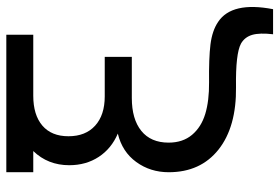

<svg xmlns="http://www.w3.org/2000/svg" viewBox="-157 -603 876 602"><g transform="rotate(-90 281.0 -302.0)"><path d="M309.1 0Q184.1 1.5 113 -54.9Q42 -111.3 42 -210.9Q42 -268.6 74 -312.7Q106 -356.9 163.1 -370.6Q116.2 -390.6 90.1 -430.4Q64 -470.2 64 -522.9Q64 -589.8 108.4 -635.7H42V-720.2H473.1V-635.7H281.7Q221.7 -635.7 188.2 -607.2Q154.8 -578.6 154.8 -525.4Q154.8 -471.7 188 -441.7Q221.2 -411.6 279.8 -411.6H403.8V-326.7H274.9Q208.5 -326.7 171.6 -296.9Q134.8 -267.1 134.8 -211.4Q134.8 -167 159.2 -137.9Q183.6 -108.9 224.9 -96.4Q266.1 -84 323.7 -84.5Q399.4 -85.4 442.6 -80.1Q485.8 -74.7 513.2 -56.2Q578.1 -13.2 553.2 116.2H474.6Q479.5 74.2 472.7 50.8Q465.8 27.3 445.3 15.6Q413.6 -1.5 309.1 0Z"/></g></svg>

Font: Vela Sans Med
Style: Regular
Weight: 500
Designer: Principal design: Mikhail Sharanda - project Manrope.
Design modification: Ravid Balaliev
Foundry: Mikhail Sharanda
Version: Version 1.001